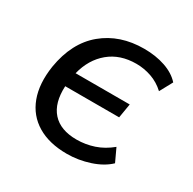

<svg xmlns="http://www.w3.org/2000/svg" viewBox="-122 -637 774 771"><g transform="rotate(30 265.0 -251.5)"><path d="M278 9Q196 9 141 -24Q86 -57 63 -118.5Q40 -180 53 -265Q73 -386 149 -449Q225 -512 337 -512Q391 -512 435 -497Q479 -482 505 -453L473 -394Q445 -420 410.5 -432Q376 -444 340 -444Q265 -444 215 -402.5Q165 -361 147 -289H398L387 -223H137Q133 -144 170.5 -102Q208 -60 283 -60Q324 -60 363 -73Q402 -86 437 -115L465 -55Q434 -25 382.5 -8Q331 9 278 9Z"/></g></svg>

Font: Mulish Medium
Style: Italic
Weight: 500
Italic angle: -9°
Designer: Vernon Adams
Foundry: Vernon Adams
Version: Version 3.603; ttfautohint (v1.8.3)